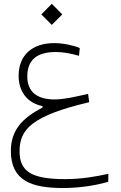

<svg xmlns="http://www.w3.org/2000/svg" viewBox="-20 -674 626 992"><path d="M306.6 297.4C389.2 297.4 476.1 284.2 539.1 265.1L540 224.1C474.6 238.3 400.9 251.5 316.4 251.5C139.2 251.5 81.1 210 81.1 106.9C81.1 -5.4 143.6 -75.7 440.9 -146L435.1 -189C363.8 -172.4 307.1 -160.2 261.7 -160.2C170.4 -160.2 121.1 -200.7 121.1 -278.8C121.1 -362.3 168 -405.3 269 -405.3C309.6 -405.3 349.6 -396.5 388.2 -385.7L392.1 -425.8C357.4 -440.4 305.7 -451.2 260.3 -451.2C146.5 -451.2 76.2 -389.2 76.2 -282.2C76.2 -201.2 121.1 -141.1 199.7 -126V-118.2C96.2 -64.9 36.1 -1.5 36.1 105.5C36.1 261.7 145.5 297.4 306.6 297.4ZM247.6 -545.4 301.8 -599.6 247.6 -654.3 193.4 -599.6Z"/></svg>

Font: Cascadia Code PL ExtraLight
Style: Regular
Weight: 200
Monospace: yes
Designer: Aaron Bell
Foundry: Saja Typeworks
Version: Version 2404.023